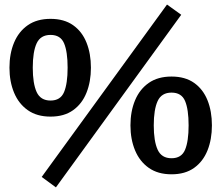

<svg xmlns="http://www.w3.org/2000/svg" viewBox="-20 -749 959 832"><path d="M21 -455.7Q21 -516.7 41 -564.5Q61 -612.3 100.5 -639.8Q140 -667.3 199 -667.3Q258 -667.3 296.8 -639.8Q335.7 -612.3 354.8 -564.5Q374 -516.7 374 -455.7Q374 -395.3 354.8 -347.3Q335.7 -299.3 296.8 -271.5Q258 -243.7 199 -243.7Q140 -243.7 100.5 -271.5Q61 -299.3 41 -347.3Q21 -395.3 21 -455.7ZM122 -455.7Q122 -387 138.8 -350.2Q155.7 -313.3 199 -313.3Q242.3 -313.3 257.7 -350.2Q273 -387 273 -455.7Q273 -524.7 257.7 -561.2Q242.3 -597.7 199 -597.7Q155.7 -597.7 138.8 -561.2Q122 -524.7 122 -455.7ZM703.7 -729.3 765.3 -685 222.3 63 160.7 17.7ZM545.3 -205.7Q545.3 -266.7 565.3 -314.5Q585.3 -362.3 624.8 -389.8Q664.3 -417.3 723.3 -417.3Q782.3 -417.3 821.2 -389.8Q860 -362.3 879.2 -314.5Q898.3 -266.7 898.3 -205.7Q898.3 -145.3 879.2 -97.3Q860 -49.3 821.2 -21.5Q782.3 6.3 723.3 6.3Q664.3 6.3 624.8 -21.5Q585.3 -49.3 565.3 -97.3Q545.3 -145.3 545.3 -205.7ZM646.3 -205.7Q646.3 -137 663.2 -100.2Q680 -63.3 723.3 -63.3Q766.7 -63.3 782 -100.2Q797.3 -137 797.3 -205.7Q797.3 -274.7 782 -311.2Q766.7 -347.7 723.3 -347.7Q680 -347.7 663.2 -311.2Q646.3 -274.7 646.3 -205.7Z"/></svg>

Font: Epunda Slab Light
Style: Regular
Weight: 300
Designer: Simon Atzbach
Foundry: typofactur
Version: Version 1.102